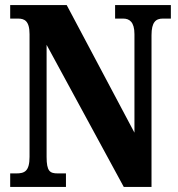

<svg xmlns="http://www.w3.org/2000/svg" viewBox="-20 -734 700 754"><path d="M20 0H239V-53H207C176 -53 163 -61 163 -118V-558L466 0H575V-596C575 -647 592 -661 619 -661H651V-714H432V-661H464C488 -661 508 -648 508 -600V-213L242 -714H20V-661H51C75 -661 96 -653 96 -600V-118C96 -61 76 -53 44 -53H20Z"/></svg>

Font: Noto Serif Hebrew ExtraCondensed ExtraBold
Style: Regular
Weight: 800
Width: 2
Designer: Monotype Design Team
Foundry: Monotype Imaging Inc.
Version: Version 2.004